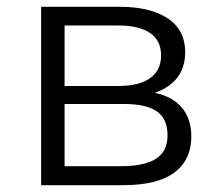

<svg xmlns="http://www.w3.org/2000/svg" viewBox="-20 -545 648 565"><path d="M170 -292H328Q389 -292 421.5 -315Q454 -338 454 -382Q454 -426 421.5 -448Q389 -470 328 -470H170ZM170 -56H337Q404 -56 438.5 -77.5Q473 -99 473 -147Q473 -195 442 -217Q411 -239 344 -239H170ZM101 0V-525H333Q422 -525 473.5 -491Q525 -457 525 -391Q525 -327 476 -292Q458 -280 436 -272Q475 -263 499 -244Q543 -209 543 -143Q543 -75 493.5 -37.5Q444 0 340 0Z"/></svg>

Font: Modern
Style: Small
Weight: 400
Designer: Julieta Ulanovsky
Foundry: Julieta Ulanovsky
Version: Version 8.000